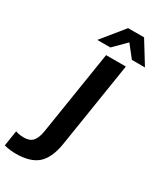

<svg xmlns="http://www.w3.org/2000/svg" viewBox="-337 -1033 1106 1312"><g transform="rotate(30 215.5 -376.5)"><path d="M0 0ZM26 187Q8 187 -16.5 184.5Q-41 182 -66 175L-47 53Q-28 60 -10.5 62Q7 64 19 64Q65 64 88.5 38Q112 12 121 -46L225 -705H381L275 -33Q256 85 198.5 136Q141 187 26 187ZM121 -765 263 -940H389L497 -765H394L319 -860L224 -765Z"/></g></svg>

Font: Winston
Style: Bold Italic
Weight: 700
Italic angle: -9°
Designer: Original fonts by Vernon Adams / Changes by Cristiano Sobral
Foundry: Original fonts by Vernon Adams / Changes by Cristiano Sobral
Version: Version 2.503;July 17, 2020;FontCreator 13.0.0.2655 64-bit